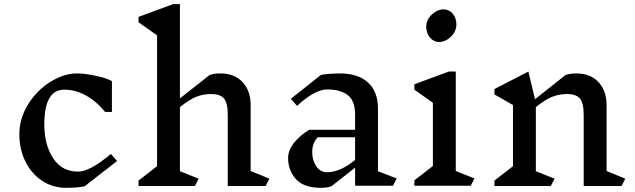

<svg xmlns="http://www.w3.org/2000/svg" viewBox="-20 -893 3053 923"><path d="M518 -503V-355H485Q445 -405 394 -433.5Q343 -462 289 -462Q193 -462 193 -295Q193 -198 235 -133Q277 -68 356 -68Q412 -68 513 -153L543 -119L386 3Q349 10 298 10Q234 10 182.5 -24Q131 -58 102 -117Q73 -176 73 -247Q73 -324 115.5 -392Q158 -460 223 -500Q288 -540 349 -540Q389 -540 441.5 -528.5Q494 -517 518 -503Z M1257 1H1075V-340Q1075 -397 1057 -419Q1039 -441 994 -441Q959 -441 925.5 -428.5Q892 -416 845 -378V-70L935 -34L917 1H646V-25L735 -94V-723L646 -786V-812L812 -873H845V-420L987 -532Q1008 -540 1040 -540Q1107 -540 1146 -498.5Q1185 -457 1185 -386V-71L1275 -34Z M1869 0H1687V-87L1574 2Q1554 10 1524 10Q1440 10 1402.5 -32Q1365 -74 1365 -133Q1365 -169 1391 -203.5Q1417 -238 1466 -269H1687V-342Q1687 -409 1651.5 -436Q1616 -463 1554 -463Q1493 -463 1408 -384L1378 -418L1523 -533Q1562 -540 1615 -540Q1701 -540 1749 -496.5Q1797 -453 1797 -371V-70L1887 -35ZM1687 -124V-233H1507Q1492 -216 1486.5 -199Q1481 -182 1481 -161Q1481 -122 1500.5 -93.5Q1520 -65 1552 -65Q1615 -65 1687 -124Z M2243 0H1972V-26L2061 -95V-399L1972 -462V-488L2138 -549H2171V-71L2261 -35ZM2174 -775Q2174 -753 2161.5 -733.5Q2149 -714 2129.5 -702.5Q2110 -691 2092 -691Q2065 -691 2047 -712.5Q2029 -734 2029 -765Q2029 -787 2041.5 -806Q2054 -825 2073.5 -836.5Q2093 -848 2111 -848Q2139 -848 2156.5 -827Q2174 -806 2174 -775Z M2968 1H2786V-340Q2786 -397 2768 -419Q2750 -441 2705 -441Q2670 -441 2636.5 -428.5Q2603 -416 2556 -378V-70L2646 -34L2628 1H2357V-25L2446 -94V-388L2357 -439V-465L2520 -549L2552 -416L2698 -532Q2719 -540 2751 -540Q2818 -540 2857 -498.5Q2896 -457 2896 -386V-71L2986 -34Z"/></svg>

Font: Inknut Antiqua Light
Style: Regular
Weight: 300
Designer: Claus Eggers Sørensen
Foundry: Claus Eggers Sørensen
Version: Version 1.003; ttfautohint (v1.8.2) -l 8 -r 50 -G 200 -x 14 